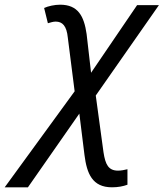

<svg xmlns="http://www.w3.org/2000/svg" viewBox="-133 -558 697 818"><path d="M-14 240 205 -74 227 103C237 181 260 240 344 240C369 240 391 236 410 229V163C398 166 383 169 370 169C329 169 316 143 308 91L275 -151L544 -536H451L255 -248L236 -413C225 -490 199 -538 123 -538C100 -538 72 -532 55 -524L71 -459C82 -462 93 -466 104 -466C133 -466 151 -448 156 -397L185 -169L-113 240Z"/></svg>

Font: BC Sans
Style: Italic
Weight: 400
Italic angle: -12°
Designer: Monotype Design Team
Designer: Province of B.C.
Foundry: Monotype Imaging Inc.
Version: Version 2.000;GOOG;noto-source:20170915:90ef993387c0